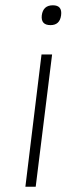

<svg xmlns="http://www.w3.org/2000/svg" viewBox="-20 -706 273 726"><path d="M138 -648Q143 -686 180 -686Q216 -686 211 -648Q206 -611 171 -611Q134 -611 138 -648ZM137 -500H177L115 0H76Z"/></svg>

Font: Haskoy ExtraLight
Style: Italic
Weight: 200
Designer: Ertekin Erdin
Foundry: Ertekin Erdin
Version: Version 2.000; ttfautohint (v1.8.4.7-5d5b)